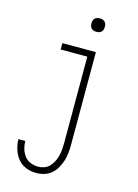

<svg xmlns="http://www.w3.org/2000/svg" viewBox="-137 -782 773 1079"><g transform="rotate(15 250.0 -243.0)"><path d="M185 223Q165 223 145 218.5Q125 214 107.5 203.5Q90 193 77 177.5Q64 162 56 143.5Q48 125 43.5 105Q39 85 39 65H79Q79 88 85.5 110Q92 132 105.5 150Q119 168 140.5 177Q162 186 185 186Q203 186 221 179.5Q239 173 251.5 159.5Q264 146 272.5 129Q281 112 285.5 94Q290 76 291.5 57.5Q293 39 293 20V-483H138V-520H333V20Q333 44 330.5 67.5Q328 91 321 113.5Q314 136 302 157Q290 178 272 193.5Q254 209 231 216Q208 223 185 223ZM306 -631Q298 -631 290.5 -633Q283 -635 277 -641Q271 -647 269 -654.5Q267 -662 267 -670Q267 -678 269 -685.5Q271 -693 277 -699Q283 -705 290.5 -707Q298 -709 306 -709Q314 -709 321.5 -707Q329 -705 335 -699Q341 -693 343 -685.5Q345 -678 345 -670Q345 -662 343 -654.5Q341 -647 335 -641Q329 -635 321.5 -633Q314 -631 306 -631Z"/></g></svg>

Font: Iosevka Curly Extralight
Style: Regular
Weight: 200
Monospace: yes
Designer: Belleve Invis
Foundry: Belleve Invis
Version: Version 22.1.2; ttfautohint (v1.8.4)